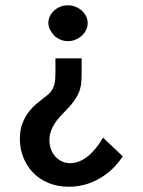

<svg xmlns="http://www.w3.org/2000/svg" viewBox="-20 -692 540 727"><path d="M186 -556.2Q174.8 -568.8 168.9 -580.6Q163.1 -592.3 163.1 -605Q163.1 -618.7 168.9 -630.6Q174.8 -642.6 184.8 -651.9Q194.8 -661.1 208.3 -666.5Q221.7 -671.9 236.8 -671.9Q252 -671.9 265.6 -666.5Q279.3 -661.1 289.6 -651.9Q299.8 -642.6 305.9 -630.6Q312 -618.7 312 -605Q312 -590.8 305.9 -578.4Q299.8 -565.9 289.6 -556.6Q279.3 -547.4 265.6 -541.7Q252 -536.1 236.8 -536.1Q223.6 -536.1 210.4 -541.3Q197.3 -546.4 186 -556.2ZM444.8 -100.1Q427.2 -73.2 404.8 -52Q382.3 -30.8 356.4 -15.9Q330.6 -1 301.5 7.1Q272.5 15.1 241.2 15.1Q197.8 15.1 163.3 0.7Q128.9 -13.7 105 -38.6Q81.1 -63.5 68.1 -96.4Q55.2 -129.4 55.2 -166Q55.2 -198.7 64.5 -223.6Q73.7 -248.5 88.4 -267.6Q103 -286.6 121.3 -301.5Q139.6 -316.4 157.2 -330.1Q168.5 -338.9 175 -348.1Q181.6 -357.4 184.8 -368.2Q188 -378.9 189 -390.9Q189.9 -402.8 189.9 -417V-471.2H289.1V-417Q289.1 -396 287.6 -378.7Q286.1 -361.3 279.5 -344.2Q272.9 -327.1 259.3 -308.3Q245.6 -289.6 221.2 -265.1Q190.9 -234.9 179 -210Q167 -185.1 167 -161.1Q167 -143.1 172.9 -127.2Q178.7 -111.3 189.2 -99.6Q199.7 -87.9 213.9 -81.1Q228 -74.2 245.1 -74.2Q263.2 -74.2 280.3 -81.1Q297.4 -87.9 313 -100.6Q328.6 -113.3 343 -131.1Q357.4 -148.9 370.1 -170.9Z"/></svg>

Font: InconsolataGo
Style: Bold
Weight: 700
Designer: Raph Levien, Kirill Tkachev(cyreal.org)
Foundry: Raph Levien, Kirill Tkachev(cyreal.org)
Version: Version 1.015; ttfautohint (v0.92) -l 8 -r 50 -G 200 -x 14 -